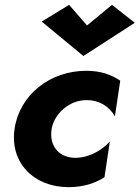

<svg xmlns="http://www.w3.org/2000/svg" viewBox="-20 -762 576 792"><path d="M339 -657 265 -742 152 -673 324 -531 536 -668 442 -742ZM193 -230C204 -295 268 -349 336 -349C386 -350 430 -325 454 -282L476 -429C440 -454 395 -470 336 -470C187 -470 61 -372 40 -230C20 -92 118 10 263 10C324 10 372 -6 411 -31L433 -178C397 -139 344 -110 287 -111C220 -113 182 -164 193 -230Z"/></svg>

Font: Jost*
Style: Bold Italic
Weight: 700
Italic angle: -10°
Version: Version 3.7